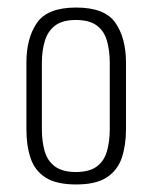

<svg xmlns="http://www.w3.org/2000/svg" viewBox="-20 -840 404 509"><path d="M182 -351Q129 -351 100.5 -369.5Q72 -388 61 -421Q50 -454 50 -497V-674Q50 -739 78 -779.5Q106 -820 182 -820Q258 -820 286 -779.5Q314 -739 314 -674V-497Q314 -455 303 -422Q292 -389 263.5 -370Q235 -351 182 -351ZM181 -384Q217 -384 236.5 -398.5Q256 -413 263.5 -439Q271 -465 271 -498V-673Q271 -706 263.5 -732Q256 -758 236.5 -772.5Q217 -787 181 -787Q146 -787 126.5 -772.5Q107 -758 99 -732Q91 -706 91 -673V-498Q91 -465 98.5 -439Q106 -413 126 -398.5Q146 -384 181 -384Z"/></svg>

Font: Oswald ExtraLight
Style: Regular
Weight: 250
Designer: Vernon Adams
Foundry: Vernon Adams
Version: Version 4.103;gftools[0.9.33.dev8+g029e19f]